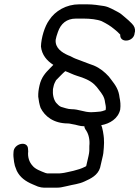

<svg xmlns="http://www.w3.org/2000/svg" viewBox="-20 -667 645 888"><path d="M310.4 -162C293.5 -162 275.2 -169.5 261.9 -173C252.8 -177 245.8 -184.9 239.3 -192C228 -206.8 222.7 -230 224.9 -255L229 -273C230.5 -279.6 236.8 -291.5 239.3 -296C251.4 -307.7 268.8 -327.2 282 -338C300.9 -331.2 316.8 -322.2 337 -316C367.5 -307.1 397.6 -294.7 416.7 -276L428 -264L437.9 -251C450.8 -234.3 463.2 -219.1 465.8 -194C467.6 -183.4 471.5 -171.2 468.7 -159L468.5 -158C467.7 -157.3 466.6 -157 465.2 -157C456.5 -153.7 449.3 -151.7 443.9 -151L421.4 -149C413.9 -148.3 407.3 -148 401.7 -148C368.5 -148 344.3 -162 310.4 -162ZM602.7 -514 604.3 -521C606 -534.3 601.2 -546.7 589.8 -558C577.4 -570.2 573.6 -574.2 559.3 -586C546.1 -596.4 540.4 -603.7 526.1 -611C506.6 -620.2 487.1 -634.3 461.5 -639C438.2 -642.7 410 -647 382.4 -647H346.4C287.1 -647 235.3 -617 207.5 -574C186.3 -544.9 170.6 -491.9 169.4 -452C173.4 -412.9 197.2 -385.8 226.7 -367C221.7 -362.3 216.4 -357 211 -351C190.2 -330.1 171.6 -309.9 163 -273C158.3 -252.4 156.4 -238.2 156.8 -220L160.8 -194C162.6 -184.7 165 -176 167.8 -168C187.3 -128.8 228 -96 295.2 -96C298.5 -96 304.6 -95 313.5 -93C336 -89.9 346.8 -83 370.2 -83C370.4 -78.3 371.8 -74 374.2 -70L380.1 -61C390.7 -44 396.2 -17.6 393.2 8C393.5 24.8 393.8 35.5 389.5 54L378.7 101C376.2 103 373.9 104.3 371.8 105C355.2 113.3 340 117.8 319.6 123C311.9 124.3 274.2 134 265.1 134C261.6 134.7 258.2 135 254.8 135H198.8C196.8 135 194 134.3 190.3 133C167.9 124.1 142.7 115.4 130.1 99C116.1 84 107.1 60.2 110.4 33L109.7 23C109.7 -19 42.5 -3.8 42.5 37L41.9 48C41.9 63.1 44.4 69.6 45.1 82L48.9 100C50.9 106 53.8 113.7 57.6 123C72.9 153.5 97.4 171.4 132.1 186L155.8 196C166.3 199.3 175.6 201 183.6 201H239.6C259.5 201 263.5 199.3 288.2 194C319.5 185.8 344.7 184.7 371.3 172C400.3 159 432.1 143.6 442.8 109L455.8 53C457.6 45 458.6 37.7 458.8 31L460.1 17C461.5 4.7 461.5 -18.2 460.5 -28L459.2 -40C457.2 -54 455.8 -64.1 452 -78L448.3 -88C487.9 -94.9 526.3 -118.3 535.9 -160C538.6 -181.8 536.6 -198.7 532.9 -216C529.2 -252.1 513.7 -273.5 495.2 -297.5L483.3 -313C464.8 -333.2 443 -351.8 414 -364L391.9 -372C371.5 -380.1 348.9 -388.6 328.4 -396C317.7 -399.9 307.6 -407.4 295.9 -411C267.3 -423.6 234.1 -444.5 237.5 -483L241.2 -499C243.6 -506.3 245.8 -513 247.8 -519C261.1 -557.8 288.3 -581 331.1 -581H367.1C396.7 -581 430.2 -577.3 450.4 -569C474.7 -556.7 489.5 -548 508.8 -532C523 -520.9 524 -518.9 536.1 -507C532.9 -465.9 599.5 -472.3 602.7 -514Z"/></svg>

Font: HoneyBee
Style: RegIt
Weight: 400
Foundry: Cannot Into Space Fonts
Version: Version 0.89